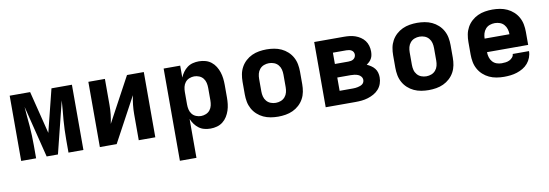

<svg xmlns="http://www.w3.org/2000/svg" viewBox="-56 -910 4312 1507"><g transform="rotate(-10 2100.0 -156.5)"><path d="M52 0V-520H215L300 -180L385 -520H548V0H429V-104Q429 -143 430.5 -181.5Q432 -220 435 -258.5Q438 -297 442 -335.5Q446 -374 448 -413L345 0H255L152 -413Q154 -374 158 -335.5Q162 -297 165 -258.5Q168 -220 169.5 -181.5Q171 -143 171 -104V0Z M679 0V-520H811V-312Q811 -275 807 -238Q803 -201 795 -164L987 -520H1121V0H989V-208Q989 -245 993 -282Q997 -319 1005 -356L813 0Z M1279 215V-520H1411V-425Q1420 -447 1434.5 -467Q1449 -487 1468.5 -501.5Q1488 -516 1512 -522Q1536 -528 1561 -528Q1587 -528 1612.5 -521Q1638 -514 1658.5 -498Q1679 -482 1693 -459.5Q1707 -437 1715 -412.5Q1723 -388 1726 -362Q1729 -336 1729 -310V-210Q1729 -184 1726 -158Q1723 -132 1715 -107.5Q1707 -83 1693 -60.5Q1679 -38 1658.5 -22Q1638 -6 1612.5 1Q1587 8 1561 8Q1536 8 1512 2Q1488 -4 1468.5 -18.5Q1449 -33 1434.5 -53Q1420 -73 1411 -95V215ZM1504 -102Q1524 -102 1543.5 -110Q1563 -118 1575.5 -134Q1588 -150 1592.5 -170Q1597 -190 1597 -210V-310Q1597 -330 1592.5 -350Q1588 -370 1575.5 -386Q1563 -402 1543.5 -410Q1524 -418 1504 -418Q1484 -418 1464.5 -410Q1445 -402 1432.5 -386Q1420 -370 1415.5 -350Q1411 -330 1411 -310V-210Q1411 -190 1415.5 -170Q1420 -150 1432.5 -134Q1445 -118 1464.5 -110Q1484 -102 1504 -102Z M2100 8Q2070 8 2040 3Q2010 -2 1983 -14.5Q1956 -27 1933.5 -47.5Q1911 -68 1896.5 -94.5Q1882 -121 1876.5 -150.5Q1871 -180 1871 -210V-310Q1871 -340 1876.5 -369.5Q1882 -399 1896.5 -425.5Q1911 -452 1933.5 -472.5Q1956 -493 1983 -505.5Q2010 -518 2040 -523Q2070 -528 2100 -528Q2130 -528 2160 -523Q2190 -518 2217 -505.5Q2244 -493 2266.5 -472.5Q2289 -452 2303.5 -425.5Q2318 -399 2323.5 -369.5Q2329 -340 2329 -310V-210Q2329 -180 2323.5 -150.5Q2318 -121 2303.5 -94.5Q2289 -68 2266.5 -47.5Q2244 -27 2217 -14.5Q2190 -2 2160 3Q2130 8 2100 8ZM2100 -102Q2121 -102 2140.5 -109.5Q2160 -117 2173.5 -133Q2187 -149 2192 -169Q2197 -189 2197 -210V-310Q2197 -331 2192 -351Q2187 -371 2173.5 -387Q2160 -403 2140.5 -410.5Q2121 -418 2100 -418Q2079 -418 2059.5 -410.5Q2040 -403 2026.5 -387Q2013 -371 2008 -351Q2003 -331 2003 -310V-210Q2003 -189 2008 -169Q2013 -149 2026.5 -133Q2040 -117 2059.5 -109.5Q2079 -102 2100 -102Z M2479 0V-520H2716Q2739 -520 2761.5 -517.5Q2784 -515 2805.5 -507.5Q2827 -500 2846.5 -487Q2866 -474 2879.5 -456Q2893 -438 2899.5 -415.5Q2906 -393 2906 -370Q2906 -356 2903.5 -341.5Q2901 -327 2894 -314Q2887 -301 2876.5 -291Q2866 -281 2854 -273Q2871 -265 2887 -254.5Q2903 -244 2915 -229Q2927 -214 2932 -195.5Q2937 -177 2937 -158Q2937 -132 2928.5 -107.5Q2920 -83 2903 -64Q2886 -45 2863.5 -32.5Q2841 -20 2816.5 -12.5Q2792 -5 2767 -2.5Q2742 0 2716 0ZM2609 -322H2716Q2727 -322 2737.5 -324Q2748 -326 2757 -332Q2766 -338 2771 -347.5Q2776 -357 2776 -368Q2776 -379 2771 -388Q2766 -397 2757 -402.5Q2748 -408 2737.5 -410Q2727 -412 2716 -412H2609ZM2609 -108H2716Q2726 -108 2735.5 -109Q2745 -110 2754.5 -112Q2764 -114 2773.5 -117.5Q2783 -121 2790.5 -126.5Q2798 -132 2802.5 -141Q2807 -150 2807 -160Q2807 -175 2797.5 -187Q2788 -199 2774 -204.5Q2760 -210 2745.5 -212Q2731 -214 2716 -214H2609Z M3300 8Q3270 8 3240 3Q3210 -2 3183 -14.5Q3156 -27 3133.5 -47.5Q3111 -68 3096.5 -94.5Q3082 -121 3076.5 -150.5Q3071 -180 3071 -210V-310Q3071 -340 3076.5 -369.5Q3082 -399 3096.5 -425.5Q3111 -452 3133.5 -472.5Q3156 -493 3183 -505.5Q3210 -518 3240 -523Q3270 -528 3300 -528Q3330 -528 3360 -523Q3390 -518 3417 -505.5Q3444 -493 3466.5 -472.5Q3489 -452 3503.5 -425.5Q3518 -399 3523.5 -369.5Q3529 -340 3529 -310V-210Q3529 -180 3523.5 -150.5Q3518 -121 3503.5 -94.5Q3489 -68 3466.5 -47.5Q3444 -27 3417 -14.5Q3390 -2 3360 3Q3330 8 3300 8ZM3300 -102Q3321 -102 3340.5 -109.5Q3360 -117 3373.5 -133Q3387 -149 3392 -169Q3397 -189 3397 -210V-310Q3397 -331 3392 -351Q3387 -371 3373.5 -387Q3360 -403 3340.5 -410.5Q3321 -418 3300 -418Q3279 -418 3259.5 -410.5Q3240 -403 3226.5 -387Q3213 -371 3208 -351Q3203 -331 3203 -310V-210Q3203 -189 3208 -169Q3213 -149 3226.5 -133Q3240 -117 3259.5 -109.5Q3279 -102 3300 -102Z M3900 8Q3870 8 3840 3Q3810 -2 3783 -14.5Q3756 -27 3733.5 -47.5Q3711 -68 3696.5 -94.5Q3682 -121 3676.5 -150.5Q3671 -180 3671 -210V-310Q3671 -340 3676.5 -369.5Q3682 -399 3696.5 -425.5Q3711 -452 3733.5 -472.5Q3756 -493 3783 -505.5Q3810 -518 3840 -523Q3870 -528 3900 -528Q3930 -528 3960 -523Q3990 -518 4017 -505.5Q4044 -493 4066.5 -472.5Q4089 -452 4103.5 -425.5Q4118 -399 4123.5 -369.5Q4129 -340 4129 -310V-206H3801Q3801 -185 3807 -165Q3813 -145 3826.5 -129.5Q3840 -114 3859.5 -107Q3879 -100 3900 -100Q3915 -100 3931 -102Q3947 -104 3961 -110.5Q3975 -117 3986 -129.5Q3997 -142 3997 -157H4127Q4127 -131 4117.5 -106Q4108 -81 4091 -61Q4074 -41 4051 -27.5Q4028 -14 4003 -6Q3978 2 3952 5Q3926 8 3900 8ZM3801 -314H3999Q3999 -335 3993 -355Q3987 -375 3973.5 -390.5Q3960 -406 3940.5 -413Q3921 -420 3900 -420Q3879 -420 3859.5 -413Q3840 -406 3826.5 -390.5Q3813 -375 3807 -355Q3801 -335 3801 -314Z"/></g></svg>

Font: Iosevka Extrabold Extended
Style: Regular
Weight: 800
Width: 7
Monospace: yes
Designer: Belleve Invis
Foundry: Belleve Invis
Version: Version 32.5.0; ttfautohint (v1.8.4)